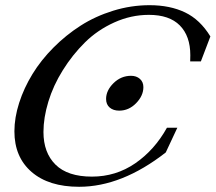

<svg xmlns="http://www.w3.org/2000/svg" viewBox="-20 -696 819 729"><path d="M280.3 13.2Q165 13.2 99.9 -43.2Q34.7 -99.6 34.7 -197.3Q34.7 -249 52.7 -305.4Q70.8 -361.8 103.3 -414.8Q135.7 -467.8 183.1 -515.4Q230.5 -563 286.1 -598.6Q341.8 -634.3 409.7 -655.3Q477.5 -676.3 547.9 -676.3Q625.5 -676.3 682.6 -648.9Q739.7 -621.6 778.8 -557.6L742.7 -462.9H702.1Q702.6 -470.7 702.6 -486.3Q702.6 -559.1 662.8 -599.4Q623 -639.6 545.4 -639.6Q477.5 -639.6 413.8 -610.8Q350.1 -582 302.5 -534.9Q254.9 -487.8 218.5 -429.4Q182.1 -371.1 163.6 -310.1Q145 -249 145 -194.8Q145 -116.2 190.9 -70.8Q236.8 -25.4 329.1 -25.4Q419.9 -25.4 493.4 -75.9Q566.9 -126.5 613.8 -210.9H653.3L609.4 -117.2Q442.4 13.2 280.3 13.2ZM432.6 -275.9Q410.2 -275.9 396.5 -287.6Q382.8 -299.3 382.8 -320.3Q382.8 -352.5 411.1 -380.4Q439.5 -408.2 477.5 -408.2Q498 -408.2 511.2 -396.5Q524.4 -384.8 524.4 -365.2Q524.4 -332.5 496.8 -304.2Q469.2 -275.9 432.6 -275.9Z"/></svg>

Font: Elstob 8pt Medium
Style: Italic
Weight: 500
Italic angle: -20°
Designer: Peter S. Baker
Version: Version 1.015